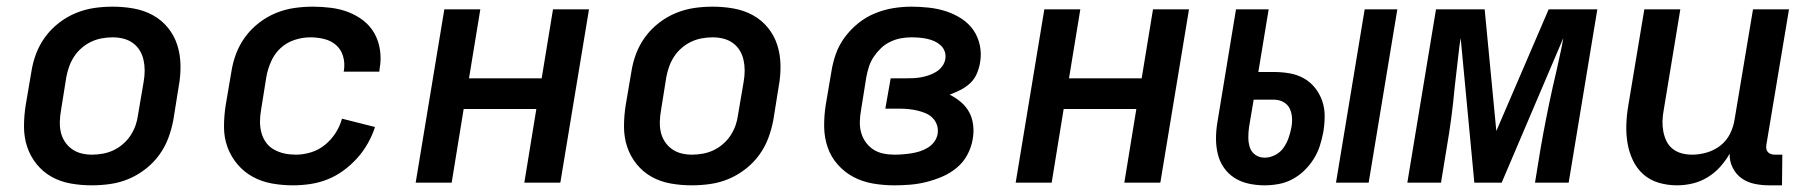

<svg xmlns="http://www.w3.org/2000/svg" viewBox="-20 -548 5440 576"><path d="M255 8Q223 8 192 2.5Q161 -3 135 -17.5Q109 -32 90 -55.5Q71 -79 61.5 -107.5Q52 -136 52 -168Q52 -200 57 -232L74 -332Q78 -359 88 -386Q98 -413 115.5 -437Q133 -461 157 -479.5Q181 -498 208 -509Q235 -520 262.5 -524Q290 -528 318 -528Q350 -528 381 -522.5Q412 -517 438.5 -502.5Q465 -488 484 -464.5Q503 -441 512 -412.5Q521 -384 521.5 -352Q522 -320 516 -288L500 -188Q495 -161 485 -134Q475 -107 457.5 -83Q440 -59 416 -40.5Q392 -22 365.5 -11Q339 0 311 4Q283 8 255 8ZM256 -84Q272 -84 288.5 -87Q305 -90 320 -97Q335 -104 348.5 -115.5Q362 -127 371.5 -141.5Q381 -156 386.5 -171.5Q392 -187 394 -203L411 -303Q414 -320 414 -336.5Q414 -353 410.5 -368.5Q407 -384 399 -397Q391 -410 378.5 -419Q366 -428 350.5 -432Q335 -436 318 -436Q302 -436 285.5 -433Q269 -430 254 -423Q239 -416 225.5 -404.5Q212 -393 202.5 -378.5Q193 -364 187.5 -348.5Q182 -333 179 -317L163 -217Q160 -200 159.5 -183.5Q159 -167 162.5 -151.5Q166 -136 174.5 -123Q183 -110 195.5 -101Q208 -92 223.5 -88Q239 -84 256 -84Z M859 8Q827 8 796 2.5Q765 -3 738.5 -17.5Q712 -32 692.5 -55Q673 -78 662.5 -106.5Q652 -135 652 -167.5Q652 -200 657 -232L674 -332Q678 -359 688 -386Q698 -413 715.5 -437Q733 -461 757 -479.5Q781 -498 808 -509Q835 -520 863 -524Q891 -528 918 -528Q946 -528 973.5 -524.5Q1001 -521 1025.5 -511.5Q1050 -502 1070.5 -486Q1091 -470 1103.5 -447.5Q1116 -425 1120 -397.5Q1124 -370 1119 -343L1118 -333H1011L1012 -338Q1015 -360 1009 -380Q1003 -400 988 -413Q973 -426 952.5 -431Q932 -436 911 -436Q887 -436 863 -428Q839 -420 821 -403Q803 -386 793 -363Q783 -340 779 -317L763 -217Q760 -200 760 -182.5Q760 -165 764.5 -149Q769 -133 778.5 -120Q788 -107 802.5 -99Q817 -91 833.5 -87.5Q850 -84 868 -84Q890 -84 913 -91Q936 -98 955 -113.5Q974 -129 987 -149.5Q1000 -170 1006 -192L1105 -167Q1097 -142 1083.5 -118Q1070 -94 1051.5 -73.5Q1033 -53 1010.5 -36.5Q988 -20 963 -10Q938 0 911.5 4Q885 8 859 8Z M1227 0 1313 -520H1421L1387 -313H1605L1639 -520H1747L1661 0H1553L1589 -221H1371L1335 0Z M2055 8Q2023 8 1992 2.5Q1961 -3 1935 -17.5Q1909 -32 1890 -55.5Q1871 -79 1861.5 -107.5Q1852 -136 1852 -168Q1852 -200 1857 -232L1874 -332Q1878 -359 1888 -386Q1898 -413 1915.5 -437Q1933 -461 1957 -479.5Q1981 -498 2008 -509Q2035 -520 2062.5 -524Q2090 -528 2118 -528Q2150 -528 2181 -522.5Q2212 -517 2238.5 -502.5Q2265 -488 2284 -464.5Q2303 -441 2312 -412.5Q2321 -384 2321.5 -352Q2322 -320 2316 -288L2300 -188Q2295 -161 2285 -134Q2275 -107 2257.5 -83Q2240 -59 2216 -40.5Q2192 -22 2165.5 -11Q2139 0 2111 4Q2083 8 2055 8ZM2056 -84Q2072 -84 2088.5 -87Q2105 -90 2120 -97Q2135 -104 2148.5 -115.5Q2162 -127 2171.5 -141.5Q2181 -156 2186.5 -171.5Q2192 -187 2194 -203L2211 -303Q2214 -320 2214 -336.5Q2214 -353 2210.5 -368.5Q2207 -384 2199 -397Q2191 -410 2178.5 -419Q2166 -428 2150.5 -432Q2135 -436 2118 -436Q2102 -436 2085.5 -433Q2069 -430 2054 -423Q2039 -416 2025.5 -404.5Q2012 -393 2002.5 -378.5Q1993 -364 1987.5 -348.5Q1982 -333 1979 -317L1963 -217Q1960 -200 1959.5 -183.5Q1959 -167 1962.5 -151.5Q1966 -136 1974.5 -123Q1983 -110 1995.5 -101Q2008 -92 2023.5 -88Q2039 -84 2056 -84Z M2663 8Q2630 8 2598.5 2.5Q2567 -3 2540.5 -17Q2514 -31 2493.5 -54Q2473 -77 2463 -106Q2453 -135 2452.5 -167Q2452 -199 2457 -232L2474 -332Q2478 -359 2487.5 -386Q2497 -413 2514.5 -436.5Q2532 -460 2555 -478.5Q2578 -497 2605 -508Q2632 -519 2659.5 -523.5Q2687 -528 2714 -528Q2741 -528 2767.5 -525Q2794 -522 2818.5 -514Q2843 -506 2864.5 -492Q2886 -478 2900 -458Q2914 -438 2919.5 -412Q2925 -386 2920 -359Q2917 -342 2910 -326Q2903 -310 2890 -298Q2877 -286 2861 -278Q2845 -270 2829 -264Q2847 -255 2862.5 -242Q2878 -229 2887.5 -211.5Q2897 -194 2899.5 -172.5Q2902 -151 2898 -130Q2894 -106 2882 -83.5Q2870 -61 2850 -44.5Q2830 -28 2806.5 -18Q2783 -8 2759 -2Q2735 4 2711 6Q2687 8 2663 8ZM2664 -84Q2676 -84 2688.5 -85Q2701 -86 2714 -88Q2727 -90 2739.5 -94Q2752 -98 2763.5 -105Q2775 -112 2783 -123Q2791 -134 2793 -147Q2795 -160 2791 -172.5Q2787 -185 2778 -194Q2769 -203 2757.5 -208Q2746 -213 2733.5 -216Q2721 -219 2707.5 -220.5Q2694 -222 2680 -222H2636L2652 -313H2696Q2708 -313 2719.5 -313.5Q2731 -314 2742.5 -316Q2754 -318 2766 -322Q2778 -326 2788.5 -332.5Q2799 -339 2806.5 -349Q2814 -359 2816 -371Q2818 -383 2814 -394Q2810 -405 2801.5 -412.5Q2793 -420 2783 -424.5Q2773 -429 2761.5 -431.5Q2750 -434 2738 -435Q2726 -436 2714 -436Q2698 -436 2682 -433Q2666 -430 2650.5 -422.5Q2635 -415 2623 -403.5Q2611 -392 2601.5 -378Q2592 -364 2587 -348.5Q2582 -333 2579 -317L2563 -217Q2560 -200 2559.5 -183Q2559 -166 2563.5 -150Q2568 -134 2577.5 -121Q2587 -108 2600 -99.5Q2613 -91 2629.5 -87.5Q2646 -84 2664 -84Z M3027 0 3113 -520H3221L3187 -313H3405L3439 -520H3547L3461 0H3353L3389 -221H3171L3135 0Z M3988 0 4074 -520H4172L4086 0ZM3774 8Q3750 8 3726.5 3Q3703 -2 3684 -14Q3665 -26 3652 -44.5Q3639 -63 3633.5 -85.5Q3628 -108 3628 -132Q3628 -156 3632 -180L3688 -520H3786L3755 -332H3802Q3826 -332 3849 -328Q3872 -324 3891.5 -313Q3911 -302 3925 -284.5Q3939 -267 3946.5 -245.5Q3954 -224 3954 -200Q3954 -176 3950 -152Q3946 -131 3939.5 -110.5Q3933 -90 3921 -71Q3909 -52 3893 -36.5Q3877 -21 3857.5 -10.5Q3838 0 3816.5 4Q3795 8 3774 8ZM3774 -75Q3790 -75 3805.5 -83Q3821 -91 3830.5 -104.5Q3840 -118 3845.5 -133.5Q3851 -149 3854 -165Q3857 -180 3856 -195Q3855 -210 3849 -222.5Q3843 -235 3830 -242Q3817 -249 3802 -249H3741L3727 -166Q3725 -151 3725 -135.5Q3725 -120 3729.5 -106Q3734 -92 3746 -83.5Q3758 -75 3774 -75Z M4202 0 4288 -520H4434L4469 -155L4626 -520H4772L4686 0H4585L4602 -104Q4610 -150 4619 -195.5Q4628 -241 4638 -286L4650 -338Q4655 -362 4660.5 -386Q4666 -410 4670 -434L4485 0H4403L4362 -434Q4358 -410 4355.5 -386Q4353 -362 4350 -338L4344 -286Q4340 -241 4334 -195.5Q4328 -150 4320 -104L4303 0Z M5011 8Q4982 8 4955.5 0Q4929 -8 4909.5 -25.5Q4890 -43 4878.5 -67.5Q4867 -92 4862.5 -119Q4858 -146 4859 -174.5Q4860 -203 4865 -232L4913 -520H5021L4971 -217Q4968 -201 4967.5 -185Q4967 -169 4970 -153.5Q4973 -138 4979.5 -124.5Q4986 -111 4998 -101.5Q5010 -92 5025 -88Q5040 -84 5057 -84Q5078 -84 5100.5 -90.5Q5123 -97 5141.5 -111.5Q5160 -126 5170.5 -147.5Q5181 -169 5184 -191L5239 -520H5347L5279 -113Q5278 -107 5279 -101.5Q5280 -96 5283.5 -92Q5287 -88 5292.5 -86Q5298 -84 5304 -84H5327L5326 8H5288Q5265 8 5243.5 3.5Q5222 -1 5205 -13Q5188 -25 5178 -45Q5168 -65 5169 -87Q5157 -66 5140.5 -47.5Q5124 -29 5102.5 -16Q5081 -3 5057.5 2.5Q5034 8 5011 8Z"/></svg>

Font: Iosevka Semibold Extended
Style: Italic
Weight: 600
Width: 7
Italic angle: -9°
Monospace: yes
Designer: Belleve Invis
Foundry: Belleve Invis
Version: Version 32.5.0; ttfautohint (v1.8.4)